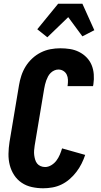

<svg xmlns="http://www.w3.org/2000/svg" viewBox="-20 -1002 540 1030"><path d="M212 8Q181 8 151 1.5Q121 -5 96.5 -21.5Q72 -38 56 -62.5Q40 -87 32.5 -116Q25 -145 25.5 -176.5Q26 -208 31 -240L82 -545Q86 -570 94.5 -596Q103 -622 117.5 -645.5Q132 -669 153 -688.5Q174 -708 199 -720.5Q224 -733 250.5 -738Q277 -743 303 -743Q330 -743 355.5 -739Q381 -735 404 -723.5Q427 -712 444.5 -694Q462 -676 471.5 -653Q481 -630 483 -603.5Q485 -577 481 -550L479 -540H342L343 -544Q345 -559 344.5 -574Q344 -589 338 -601.5Q332 -614 320 -621.5Q308 -629 293 -629Q282 -629 271 -624Q260 -619 251.5 -610.5Q243 -602 237.5 -591.5Q232 -581 228 -570Q224 -559 221.5 -548Q219 -537 217 -526L166 -221Q164 -208 163 -195Q162 -182 163.5 -170Q165 -158 168.5 -146Q172 -134 179 -125Q186 -116 197.5 -111Q209 -106 222 -106Q239 -106 255.5 -116Q272 -126 283 -141Q294 -156 301 -172.5Q308 -189 313 -206L437 -171Q429 -147 417.5 -124Q406 -101 390 -80Q374 -59 354 -41.5Q334 -24 310.5 -12.5Q287 -1 261.5 3.5Q236 8 212 8ZM234 -802 180 -845 292 -982H422L486 -840L422 -807L346 -910Z"/></svg>

Font: Iosevka Term Curly Heavy
Style: Italic
Weight: 900
Italic angle: -9°
Designer: Belleve Invis
Foundry: Belleve Invis
Version: Version 32.3.0